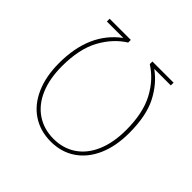

<svg xmlns="http://www.w3.org/2000/svg" viewBox="-172 -852 1032 1032"><g transform="rotate(45 344.5 -335.5)"><path d="M78 -320Q78 -550 227 -660H102V-681H263V-661Q191 -616 146 -533Q101 -450 101 -320Q101 -224 131 -154.5Q161 -85 216.5 -48Q272 -11 345 -11Q418 -11 473 -48Q528 -85 558 -155Q588 -225 588 -321Q588 -450 543.5 -533Q499 -616 427 -661V-681H588V-660H462Q529 -612 570 -531.5Q611 -451 611 -321Q611 -220 578 -145.5Q545 -71 485 -30.5Q425 10 345 10Q265 10 204.5 -30Q144 -70 111 -145Q78 -220 78 -320Z"/></g></svg>

Font: Fira Sans Thin
Style: Regular
Weight: 100
Designer: bBox Type GmbH & Carrois Corporate GbR & Edenspiekermann AG
Foundry: bBox Type GmbH & Carrois Corporate GbR & Edenspiekermann AG
Version: Version 4.301